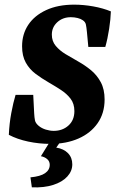

<svg xmlns="http://www.w3.org/2000/svg" viewBox="-20 -606 509 826"><path d="M197 13Q148 13 101 3Q54 -7 18 -26Q20 -74 28.5 -119.5Q37 -165 47 -198H123L127 -119Q128 -100 130.5 -88Q133 -76 146 -65Q159 -54 177 -48.5Q195 -43 211 -43Q249 -43 274.5 -66Q300 -89 300 -128Q300 -160 283.5 -181.5Q267 -203 241.5 -219.5Q216 -236 187.5 -252.5Q159 -269 133 -288.5Q107 -308 91 -336.5Q75 -365 75 -407Q75 -459 101.5 -499Q128 -539 178.5 -562.5Q229 -586 299 -586Q339 -586 381 -578.5Q423 -571 457 -557Q456 -524 449.5 -481.5Q443 -439 433 -404H360L354 -468Q352 -489 349.5 -500.5Q347 -512 336 -519Q328 -525 314 -528.5Q300 -532 285 -532Q250 -532 226.5 -510.5Q203 -489 203 -457Q203 -429 219.5 -409Q236 -389 261.5 -373.5Q287 -358 316.5 -341.5Q346 -325 371.5 -304Q397 -283 413.5 -252.5Q430 -222 430 -178Q430 -119 400 -76Q370 -33 317.5 -10Q265 13 197 13ZM253 -15 222 29Q254 34 272.5 53Q291 72 291 101Q291 130 269.5 153.5Q248 177 209 189.5Q170 202 117 200L111 157Q154 153 174 139Q194 125 194 103Q194 88 183 78.5Q172 69 156 66L206 -15Z"/></svg>

Font: Yrsa
Style: Italic
Weight: 400
Italic angle: -7.10001°
Designer: Anna Giedrys (Yrsa+Rasa design), David Brezina (Yrsa art-direction, Rasa art-direction, design)
Foundry: Rosetta Type Foundry
Version: Version 2.004